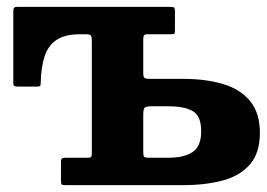

<svg xmlns="http://www.w3.org/2000/svg" viewBox="-20 -540 779 560"><path d="M471.8 -80H414.3Q402.3 -80 400 -83Q397.8 -86 397.8 -98V-204.5Q397.8 -221.2 401.5 -225.6Q405.3 -230 421.5 -230H471.8Q517.5 -230 542.1 -216Q566.8 -202 566.8 -157.5Q566.8 -113.5 542.1 -96.8Q517.5 -80 471.8 -80ZM169.3 0H513Q581 0 631.5 -14.1Q682 -28.2 710 -61.6Q738 -95 738 -152.5Q738 -210 710 -244.6Q682 -279.3 631.5 -294.6Q581 -310 513 -310H416.3Q405 -310 401.4 -312.8Q397.8 -315.5 397.8 -326.3V-425Q397.8 -433.5 400 -436.7Q402.3 -440 410.3 -440H477.3Q487.8 -440 489 -442Q490.3 -444 490.3 -454.5V-505Q490.3 -516 487.5 -518Q484.8 -520 474.8 -520H30.8Q22.8 -520 20.8 -517Q18.8 -514 18.8 -505.5V-297.5Q18.8 -290.5 22.3 -289Q25.8 -287.5 32.8 -287.5H88.8Q96.3 -287.5 97.5 -290Q98.8 -292.5 98.8 -299.5Q99.8 -344.5 110.1 -375.9Q120.5 -407.2 145 -423.6Q169.5 -440 211.3 -440H231.5Q243 -440 245.4 -435.9Q247.8 -431.7 247.8 -420.5V-93.5Q247.8 -86 246.3 -83Q244.8 -80 236.8 -80H171.8Q165.3 -80 161.5 -78.3Q157.8 -76.5 157.8 -69V-13Q157.8 -5 159.5 -2.5Q161.3 0 169.3 0Z"/></svg>

Font: Besley
Style: Regular
Weight: 400
Designer: Owen Earl
Foundry: indestructible type*
Version: Version 4.000